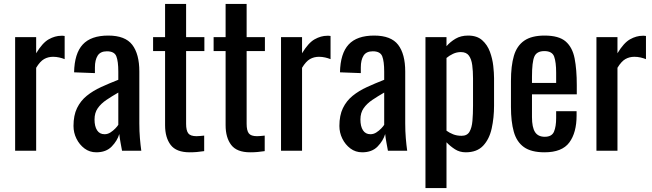

<svg xmlns="http://www.w3.org/2000/svg" viewBox="-20 -767 3319 977"><path d="M57 0V-578H164V-496Q196 -549 228 -567Q260 -585 292 -585Q296 -585 299.5 -585Q303 -585 309 -584V-466Q297 -471 281.5 -474.5Q266 -478 250 -478Q225 -478 204.5 -466.5Q184 -455 164 -422V0Z M470 8Q436 8 410 -11.5Q384 -31 369 -61.5Q354 -92 354 -126Q354 -180 372 -217Q390 -254 421.5 -279.5Q453 -305 494.5 -324Q536 -343 582 -361V-402Q582 -455 572 -480.5Q562 -506 524 -506Q491 -506 477 -484Q463 -462 463 -424V-395L357 -399Q359 -495 401 -540.5Q443 -586 531 -586Q617 -586 653 -539Q689 -492 689 -403V-139Q689 -99 692 -63.5Q695 -28 699 0H601Q598 -16 593.5 -40.5Q589 -65 587 -85Q577 -51 548.5 -21.5Q520 8 470 8ZM512 -84Q528 -84 542 -93Q556 -102 567 -113.5Q578 -125 582 -132V-296Q549 -277 521.5 -258.5Q494 -240 477.5 -216.5Q461 -193 461 -159Q461 -124 474 -104Q487 -84 512 -84Z M945 8Q877 8 848.5 -29.5Q820 -67 820 -130V-507H759V-578H820V-747H927V-578H1020V-507H927V-137Q927 -103 938 -88.5Q949 -74 980 -74Q988 -74 998.5 -75Q1009 -76 1019 -77V2Q999 5 982 6.5Q965 8 945 8Z M1253 8Q1185 8 1156.5 -29.5Q1128 -67 1128 -130V-507H1067V-578H1128V-747H1235V-578H1328V-507H1235V-137Q1235 -103 1246 -88.5Q1257 -74 1288 -74Q1296 -74 1306.5 -75Q1317 -76 1327 -77V2Q1307 5 1290 6.5Q1273 8 1253 8Z M1410 0V-578H1517V-496Q1549 -549 1581 -567Q1613 -585 1645 -585Q1649 -585 1652.5 -585Q1656 -585 1662 -584V-466Q1650 -471 1634.5 -474.5Q1619 -478 1603 -478Q1578 -478 1557.5 -466.5Q1537 -455 1517 -422V0Z M1823 8Q1789 8 1763 -11.5Q1737 -31 1722 -61.5Q1707 -92 1707 -126Q1707 -180 1725 -217Q1743 -254 1774.5 -279.5Q1806 -305 1847.5 -324Q1889 -343 1935 -361V-402Q1935 -455 1925 -480.5Q1915 -506 1877 -506Q1844 -506 1830 -484Q1816 -462 1816 -424V-395L1710 -399Q1712 -495 1754 -540.5Q1796 -586 1884 -586Q1970 -586 2006 -539Q2042 -492 2042 -403V-139Q2042 -99 2045 -63.5Q2048 -28 2052 0H1954Q1951 -16 1946.5 -40.5Q1942 -65 1940 -85Q1930 -51 1901.5 -21.5Q1873 8 1823 8ZM1865 -84Q1881 -84 1895 -93Q1909 -102 1920 -113.5Q1931 -125 1935 -132V-296Q1902 -277 1874.5 -258.5Q1847 -240 1830.5 -216.5Q1814 -193 1814 -159Q1814 -124 1827 -104Q1840 -84 1865 -84Z M2145 190V-578H2252V-532Q2271 -554 2298 -570Q2325 -586 2362 -586Q2407 -586 2433.5 -562.5Q2460 -539 2473 -503.5Q2486 -468 2490 -431.5Q2494 -395 2494 -369V-229Q2494 -168 2482 -113.5Q2470 -59 2438.5 -25.5Q2407 8 2350 8Q2319 8 2295 -7.5Q2271 -23 2252 -43V190ZM2329 -76Q2357 -76 2369 -96.5Q2381 -117 2384 -152Q2387 -187 2387 -229V-369Q2387 -405 2383 -435.5Q2379 -466 2366 -484Q2353 -502 2325 -502Q2304 -502 2285 -493Q2266 -484 2252 -472V-102Q2267 -91 2286 -83.5Q2305 -76 2329 -76Z M2751 8Q2683 8 2646 -18.5Q2609 -45 2594.5 -96.5Q2580 -148 2580 -223V-355Q2580 -432 2595 -483Q2610 -534 2647.5 -560Q2685 -586 2751 -586Q2824 -586 2858.5 -556Q2893 -526 2904 -469.5Q2915 -413 2915 -334V-287H2687V-171Q2687 -119 2702.5 -95Q2718 -71 2752 -71Q2788 -71 2799 -97Q2810 -123 2810 -166V-201H2914V-179Q2914 -92 2877 -42Q2840 8 2751 8ZM2687 -345H2810V-397Q2810 -450 2800 -478.5Q2790 -507 2750 -507Q2711 -507 2699 -479Q2687 -451 2687 -376Z M3015 0V-578H3122V-496Q3154 -549 3186 -567Q3218 -585 3250 -585Q3254 -585 3257.5 -585Q3261 -585 3267 -584V-466Q3255 -471 3239.5 -474.5Q3224 -478 3208 -478Q3183 -478 3162.5 -466.5Q3142 -455 3122 -422V0Z"/></svg>

Font: Oswald
Style: Regular
Weight: 400
Designer: Vernon Adams
Foundry: Vernon Adams
Version: Version 4.103; ttfautohint (v1.8.3)